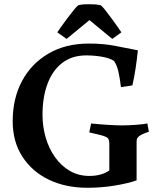

<svg xmlns="http://www.w3.org/2000/svg" viewBox="-20 -872 747 908"><path d="M497 -66V-192Q497 -205 493.5 -213.5Q490 -222 475 -227Q466 -231 448.5 -235Q431 -239 416.5 -242.5Q402 -246 402 -246L411 -288Q450 -284 490.5 -281.5Q531 -279 556 -279Q586 -279 620.5 -281.5Q655 -284 677 -288L684 -249Q684 -249 668.5 -243.5Q653 -238 642 -231Q632 -224 629 -218.5Q626 -213 626 -200V-19Q586 -5 523.5 5.5Q461 16 393 16Q291 16 211.5 -22Q132 -60 86 -131Q40 -202 40 -299Q40 -406 84 -488.5Q128 -571 209 -618.5Q290 -666 401 -666Q469 -666 522.5 -655.5Q576 -645 632 -634Q628 -594 621.5 -550Q615 -506 606 -468L552 -460Q547 -502 540 -533Q533 -564 519 -584Q497 -598 460.5 -604Q424 -610 388 -610Q321 -610 275 -575Q229 -540 205 -476.5Q181 -413 181 -329Q181 -274 196 -222Q211 -170 240 -129Q269 -88 310 -64Q351 -40 403 -40Q460 -40 497 -66ZM251 -719Q254 -724 267 -742.5Q280 -761 296.5 -783Q313 -805 328 -823.5Q343 -842 350 -847Q365 -851 377 -851.5Q389 -852 403 -852Q419 -852 432 -851Q445 -850 456 -847Q463 -843 477.5 -824.5Q492 -806 509 -783Q526 -760 538.5 -742Q551 -724 554 -719L511 -688L403 -777L295 -688Z"/></svg>

Font: Buenard
Style: Regular
Weight: 400
Version: Version 2.000